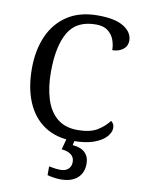

<svg xmlns="http://www.w3.org/2000/svg" viewBox="-102 -793 818 1102"><g transform="rotate(10 307.0 -242.0)"><path d="M361 10Q262 10 194 -36Q126 -82 91.5 -164.5Q57 -247 57 -358Q57 -466 93.5 -548.5Q130 -631 201.5 -677.5Q273 -724 378 -724Q480 -724 530 -692Q580 -660 580 -612Q580 -580 555 -561Q530 -542 493 -542Q493 -573 482 -602.5Q471 -632 445.5 -651.5Q420 -671 376 -671Q263 -671 215.5 -589.5Q168 -508 168 -358Q168 -269 189.5 -200.5Q211 -132 257 -94Q303 -56 376 -56Q449 -56 490.5 -81.5Q532 -107 557 -141Q565 -136 570.5 -126.5Q576 -117 576 -102Q576 -77 553 -51Q530 -25 482.5 -7.5Q435 10 361 10ZM329 240Q313 240 291.5 237Q270 234 252 229V178Q290 186 320 186Q349 186 365 170.5Q381 155 381 130Q381 101 359.5 86Q338 71 306 69L327 -9H374L364 34Q413 38 437 62Q461 86 461 126Q461 179 427 209.5Q393 240 329 240Z"/></g></svg>

Font: Noto Serif Ahom
Style: Regular
Weight: 400
Designer: Monotype Design Team
Foundry: Monotype Imaging Inc.
Version: Version 2.007; ttfautohint (v1.8.4.7-5d5b)